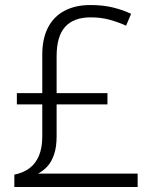

<svg xmlns="http://www.w3.org/2000/svg" viewBox="-20 -743 611 763"><path d="M339 -723Q390 -723 430 -713Q470 -703 501 -688L481 -641Q450 -655 416 -664.5Q382 -674 340 -674Q273 -674 239 -636.5Q205 -599 205 -519V-373H407V-328H205V-202Q205 -159 195 -129.5Q185 -100 168.5 -82Q152 -64 131 -53H527V0H37V-49Q72 -56 96.5 -74Q121 -92 134.5 -123.5Q148 -155 148 -201V-328H47V-373H148V-525Q148 -590 171 -634Q194 -678 237 -700.5Q280 -723 339 -723Z"/></svg>

Font: Noto Sans Khmer Light
Style: Regular
Weight: 300
Version: Version 2.003